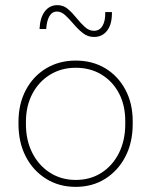

<svg xmlns="http://www.w3.org/2000/svg" viewBox="-20 -718 589 748"><path d="M275 10Q210 10 159.5 -21.5Q109 -53 80.5 -108Q52 -163 52 -235V-243Q52 -313 80.5 -367Q109 -421 159.5 -451.5Q210 -482 275 -482Q340 -482 390 -452Q440 -422 468.5 -368.5Q497 -315 497 -246V-235Q497 -163 468.5 -108Q440 -53 390 -21.5Q340 10 275 10ZM275 -17Q332 -17 375.5 -45Q419 -73 443.5 -122Q468 -171 468 -235V-246Q468 -308 443.5 -354.5Q419 -401 375.5 -427.5Q332 -454 275 -454Q219 -454 175 -427Q131 -400 106 -352.5Q81 -305 81 -243V-235Q81 -171 106 -122Q131 -73 175 -45Q219 -17 275 -17ZM346 -574Q322 -574 303 -589Q284 -604 267.5 -623.5Q251 -643 235 -658Q219 -673 202 -673Q183 -673 172.5 -655Q162 -637 160 -605H134Q136 -649 154.5 -673.5Q173 -698 204 -698Q227 -698 244.5 -683Q262 -668 278 -648Q294 -628 310.5 -613Q327 -598 346 -598Q368 -598 379.5 -617.5Q391 -637 390 -671H416Q417 -625 398 -599.5Q379 -574 346 -574Z"/></svg>

Font: SUSE Thin
Style: Regular
Weight: 250
Designer: Rene Bieder
Foundry: SUSE
Version: Version 1.000